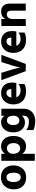

<svg xmlns="http://www.w3.org/2000/svg" viewBox="1597 -2152 751 3985"><g transform="rotate(-90 1972.5 -159.5)"><path d="M532 -256Q532 -141 466.5 -66.5Q401 8 284 8Q165 8 100 -63.5Q35 -135 35 -247Q35 -364 103 -439.5Q171 -515 284 -515Q402 -515 467 -442Q532 -369 532 -256ZM285 -105Q333 -105 356.5 -145.5Q380 -186 380 -251Q380 -400 283 -400Q235 -400 211 -359Q187 -318 187 -253Q187 -188 211.5 -146.5Q236 -105 285 -105Z M773 187H627V-507H773V-429Q826 -513 926 -513Q1024 -513 1083.5 -443.5Q1143 -374 1143 -255Q1143 -142 1085.5 -68Q1028 6 926 6Q823 6 773 -75ZM773 -259Q773 -194 805 -155Q837 -116 887 -116Q935 -116 965 -152.5Q995 -189 995 -252Q995 -321 964.5 -356.5Q934 -392 887 -392Q841 -392 807 -357Q773 -322 773 -259Z M1708 -49Q1708 73 1635 134.5Q1562 196 1452 196Q1345 196 1265 158V9Q1335 65 1437 65Q1503 65 1533 37Q1563 9 1563 -51V-85Q1519 -17 1423 -17Q1339 -17 1278.5 -79Q1218 -141 1218 -263Q1218 -371 1276.5 -441.5Q1335 -512 1430 -512Q1520 -512 1563 -440V-507H1708ZM1370 -262Q1370 -199 1394 -166Q1418 -133 1463 -133Q1510 -133 1536.5 -168.5Q1563 -204 1563 -254Q1563 -390 1464 -390Q1420 -390 1395 -356Q1370 -322 1370 -262Z M2221 -29Q2169 5 2062 5Q1937 5 1867.5 -67.5Q1798 -140 1798 -254Q1798 -375 1865.5 -443.5Q1933 -512 2032 -512Q2134 -512 2193 -452.5Q2252 -393 2252 -275Q2252 -252 2244 -196H1946Q1961 -154 1998 -131Q2035 -108 2087 -108Q2164 -108 2221 -151ZM2038 -401Q2003 -401 1976 -375.5Q1949 -350 1940 -300H2116V-312Q2109 -401 2038 -401Z M2638 0H2488L2301 -507H2454L2520 -291Q2535 -241 2546 -196.5Q2557 -152 2560 -132L2564 -113Q2573 -178 2609 -291L2677 -507H2827Z M3290 -29Q3238 5 3131 5Q3006 5 2936.5 -67.5Q2867 -140 2867 -254Q2867 -375 2934.5 -443.5Q3002 -512 3101 -512Q3203 -512 3262 -452.5Q3321 -393 3321 -275Q3321 -252 3313 -196H3015Q3030 -154 3067 -131Q3104 -108 3156 -108Q3233 -108 3290 -151ZM3107 -401Q3072 -401 3045 -375.5Q3018 -350 3009 -300H3185V-312Q3178 -401 3107 -401Z M3890 0H3744V-302Q3744 -347 3723 -370.5Q3702 -394 3664 -394Q3624 -394 3597.5 -362.5Q3571 -331 3571 -268V0H3425V-507H3571V-421Q3590 -463 3629.5 -487.5Q3669 -512 3724 -512Q3802 -512 3846 -465.5Q3890 -419 3890 -329Z"/></g></svg>

Font: Hind Siliguri
Style: Bold
Weight: 700
Designer: Jyotish Sonowal
Foundry: Indian Type Foundry
Version: Version 1.001;PS 1.0;hotconv 1.0.86;makeotf.lib2.5.63406; tt